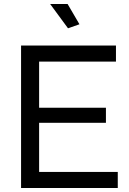

<svg xmlns="http://www.w3.org/2000/svg" viewBox="-20 -937 645 957"><path d="M230 -917 319 -796 376 -816 317 -917ZM567 -80H175V-325H508V-400H175V-630H558V-710H85V0H567Z"/></svg>

Font: FIGSv2-sans-serif Medium
Style: Regular
Weight: 500
Designer: Matt McInerney, Pablo Impallari, Rodrigo Fuenzalida,Mirko Velimirovic
Foundry: Matt McInerney, Pablo Impallari, Rodrigo Fuenzalida
Version: Version 4.021;hotconv 1.0.109;makeotfexe 2.5.65596